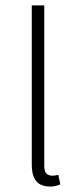

<svg xmlns="http://www.w3.org/2000/svg" viewBox="-20 -679 282 707"><path d="M165 8Q143 8 128 0Q113 -8 105 -26Q97 -44 97 -73V-659H143V-68Q143 -47 151.5 -39.5Q160 -32 173 -32Q178 -32 183.5 -33Q189 -34 195 -35L202 0Q195 3 185.5 5.5Q176 8 165 8Z"/></svg>

Font: Source Sans 3 ExtraLight Light
Style: Regular
Weight: 300
Version: Version 3.052;hotconv 1.1.0;makeotfexe 2.6.0